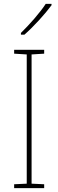

<svg xmlns="http://www.w3.org/2000/svg" viewBox="-20 -971 300 991"><path d="M246 -944V-951H216C186 -905 133 -845 88 -801V-792H106C154 -834 212 -898 246 -944ZM208 0V-20L143 -23V-690L208 -694V-714H53V-694L118 -690V-23L53 -20V0Z"/></svg>

Font: Noto Sans Arabic SemCond Thin
Style: Regular
Weight: 100
Width: 4
Designer: Monotype Design Team, Nadine Chahine, Nizar Qandah and Khaled Hosny
Foundry: Monotype Imaging Inc.
Version: Version 2.012